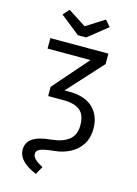

<svg xmlns="http://www.w3.org/2000/svg" viewBox="-162 -1013 940 1316"><g transform="rotate(15 307.5 -354.5)"><path d="M420 -927.7 457.9 -884.1 320 -773.8H262.1L123.1 -884.1L162.1 -927.7L290.3 -845.1ZM229.2 219Q164.6 191.8 131.8 157.7Q99 123.6 99 80Q99 28.7 140.8 0.5Q182.6 -27.7 269.7 -35.4Q349.2 -43.1 393.6 -77.7Q437.9 -112.3 437.9 -181Q437.9 -255.9 398.5 -287.2Q359 -318.5 281.5 -318.5H172.8V-384.1L389.2 -631.8H84.6V-706.2H496.4V-632.3L271.3 -385.1H298.5Q412.8 -386.2 471.8 -331Q530.8 -275.9 530.8 -181.5Q530.8 -116.9 501.8 -71.3Q472.8 -25.6 423.8 0.8Q374.9 27.2 315.4 33.3Q238.5 41 212.6 52.6Q186.7 64.1 186.7 87.2Q186.7 107.2 205.9 125.4Q225.1 143.6 261 161.5Z"/></g></svg>

Font: FiraCode Nerd Font
Style: Regular
Weight: 400
Designer: Carrois Corporate, Edenspiekermann AG, Nikita Prokopov
Foundry: Carrois Corporate, Edenspiekermann AG, Nikita Prokopov
Version: Version 6.002;Nerd Fonts 2.2.2